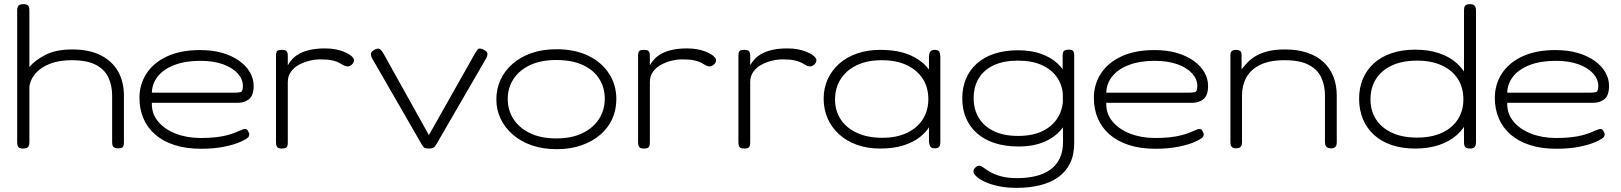

<svg xmlns="http://www.w3.org/2000/svg" viewBox="-20 -707 7837 928"><path d="M92 11Q81 11 74.5 8Q68 5 65.5 -2Q63 -9 63 -20V-657Q63 -668 66 -674.5Q69 -681 75.5 -684Q82 -687 93 -687Q104 -687 110.5 -684Q117 -681 119.5 -674.5Q122 -668 122 -656V-383Q148 -415 199 -441.5Q250 -468 329 -468Q411 -468 466.5 -440Q522 -412 550.5 -362Q579 -312 579 -244V-19Q579 -8 576.5 -1.5Q574 5 568 7.5Q562 10 551 10Q540 10 533.5 7Q527 4 524.5 -2.5Q522 -9 522 -20V-245Q522 -294 504 -332.5Q486 -371 443.5 -393.5Q401 -416 327 -416Q241 -416 186 -381Q131 -346 122 -289V-19Q122 -8 119 -1.5Q116 5 109.5 8Q103 11 92 11Z M951 12Q879 12 823.5 -6Q768 -24 730.5 -56.5Q693 -89 673.5 -134Q654 -179 654 -234Q654 -299 688 -351.5Q722 -404 787.5 -434.5Q853 -465 947 -465Q1008 -465 1055.5 -451Q1103 -437 1137 -412.5Q1171 -388 1188.5 -357Q1206 -326 1206 -293Q1206 -245 1183.5 -227.5Q1161 -210 1129 -210H714Q712 -159 743.5 -120.5Q775 -82 829.5 -61Q884 -40 950 -40Q991 -40 1021.5 -43.5Q1052 -47 1073.5 -52.5Q1095 -58 1110 -63.5Q1125 -69 1135.5 -74Q1146 -79 1155 -82Q1161 -84 1168 -83Q1175 -82 1178 -75Q1185 -64 1185 -58Q1185 -52 1181 -45Q1174 -36 1143.5 -22Q1113 -8 1064 2Q1015 12 951 12ZM714 -259H1112Q1132 -259 1143 -262Q1154 -265 1154 -291Q1154 -324 1129.5 -351.5Q1105 -379 1059 -396Q1013 -413 948 -413Q876 -413 823.5 -393Q771 -373 743 -338Q715 -303 714 -259Z M1341 11Q1331 11 1325 8Q1319 5 1316.5 -2Q1314 -9 1314 -20V-437Q1314 -449 1316.5 -455.5Q1319 -462 1325 -464Q1331 -466 1342 -466Q1352 -466 1358.5 -464Q1365 -462 1368 -455.5Q1371 -449 1371 -437V-392Q1381 -409 1395 -423.5Q1409 -438 1430 -449Q1451 -460 1481 -466.5Q1511 -473 1551 -473Q1577 -473 1599 -469Q1621 -465 1638 -458.5Q1655 -452 1667 -444.5Q1679 -437 1685 -430Q1691 -423 1691 -417Q1691 -404 1680.5 -395Q1670 -386 1661 -386Q1650 -386 1641.5 -391Q1633 -396 1620.5 -403Q1608 -410 1586.5 -415Q1565 -420 1527 -420Q1503 -420 1476 -413.5Q1449 -407 1425 -394Q1401 -381 1386 -360Q1371 -339 1371 -310V-18Q1371 -7 1368.5 -0.5Q1366 6 1359.5 8.5Q1353 11 1341 11Z M2053 11Q2040 11 2032.5 7.5Q2025 4 2020 -6L1778 -426Q1771 -440 1773 -449.5Q1775 -459 1791 -467Q1807 -476 1816 -469.5Q1825 -463 1833 -449L2053 -54L2272 -442Q2280 -456 2288 -467Q2296 -478 2317 -467Q2337 -458 2336 -445.5Q2335 -433 2328 -422L2087 -6Q2082 3 2074.5 7Q2067 11 2053 11Z M2671 14Q2604 14 2550.5 -4.5Q2497 -23 2458.5 -56.5Q2420 -90 2399.5 -133.5Q2379 -177 2379 -227Q2379 -277 2399 -321Q2419 -365 2457.5 -398.5Q2496 -432 2549 -450.5Q2602 -469 2669 -469Q2759 -469 2823.5 -437.5Q2888 -406 2923.5 -351.5Q2959 -297 2959 -228Q2959 -176 2939 -132Q2919 -88 2881 -55.5Q2843 -23 2790 -4.5Q2737 14 2671 14ZM2669 -38Q2743 -38 2795.5 -63.5Q2848 -89 2875.5 -132.5Q2903 -176 2903 -230Q2903 -284 2876 -326.5Q2849 -369 2796.5 -393Q2744 -417 2668 -417Q2594 -417 2541.5 -392Q2489 -367 2461.5 -324.5Q2434 -282 2434 -229Q2434 -175 2461.5 -132Q2489 -89 2541.5 -63.5Q2594 -38 2669 -38Z M3091 11Q3081 11 3075 8Q3069 5 3066.5 -2Q3064 -9 3064 -20V-437Q3064 -449 3066.5 -455.5Q3069 -462 3075 -464Q3081 -466 3092 -466Q3102 -466 3108.5 -464Q3115 -462 3118 -455.5Q3121 -449 3121 -437V-392Q3131 -409 3145 -423.5Q3159 -438 3180 -449Q3201 -460 3231 -466.5Q3261 -473 3301 -473Q3327 -473 3349 -469Q3371 -465 3388 -458.5Q3405 -452 3417 -444.5Q3429 -437 3435 -430Q3441 -423 3441 -417Q3441 -404 3430.5 -395Q3420 -386 3411 -386Q3400 -386 3391.5 -391Q3383 -396 3370.5 -403Q3358 -410 3336.5 -415Q3315 -420 3277 -420Q3253 -420 3226 -413.5Q3199 -407 3175 -394Q3151 -381 3136 -360Q3121 -339 3121 -310V-18Q3121 -7 3118.5 -0.5Q3116 6 3109.5 8.5Q3103 11 3091 11Z M3576 11Q3566 11 3560 8Q3554 5 3551.5 -2Q3549 -9 3549 -20V-437Q3549 -449 3551.5 -455.5Q3554 -462 3560 -464Q3566 -466 3577 -466Q3587 -466 3593.5 -464Q3600 -462 3603 -455.5Q3606 -449 3606 -437V-392Q3616 -409 3630 -423.5Q3644 -438 3665 -449Q3686 -460 3716 -466.5Q3746 -473 3786 -473Q3812 -473 3834 -469Q3856 -465 3873 -458.5Q3890 -452 3902 -444.5Q3914 -437 3920 -430Q3926 -423 3926 -417Q3926 -404 3915.5 -395Q3905 -386 3896 -386Q3885 -386 3876.5 -391Q3868 -396 3855.5 -403Q3843 -410 3821.5 -415Q3800 -420 3762 -420Q3738 -420 3711 -413.5Q3684 -407 3660 -394Q3636 -381 3621 -360Q3606 -339 3606 -310V-18Q3606 -7 3603.5 -0.5Q3601 6 3594.5 8.5Q3588 11 3576 11Z M4498 10Q4484 10 4478 3Q4472 -4 4470 -23V-92Q4456 -68 4425.5 -44Q4395 -20 4347.5 -4.5Q4300 11 4234 11Q4172 11 4122 -7Q4072 -25 4036 -57.5Q4000 -90 3980.5 -134Q3961 -178 3961 -230Q3961 -281 3980.5 -324Q4000 -367 4036 -399Q4072 -431 4122.5 -448.5Q4173 -466 4234 -466Q4295 -466 4339.5 -454Q4384 -442 4416.5 -420.5Q4449 -399 4470 -371V-429Q4470 -449 4476.5 -457.5Q4483 -466 4499 -466Q4509 -466 4514.5 -462.5Q4520 -459 4522.5 -451Q4525 -443 4525 -429V-23Q4525 -11 4522.5 -3.5Q4520 4 4514 7Q4508 10 4498 10ZM4244 -41Q4314 -41 4364 -65Q4414 -89 4440.5 -131Q4467 -173 4467 -228Q4467 -285 4439.5 -327Q4412 -369 4362 -392.5Q4312 -416 4242 -416Q4172 -416 4121.5 -392Q4071 -368 4043.5 -325Q4016 -282 4016 -226Q4016 -172 4043.5 -130Q4071 -88 4122.5 -64.5Q4174 -41 4244 -41Z M4894 201Q4844 201 4805 192.5Q4766 184 4739.5 171.5Q4713 159 4699 145.5Q4685 132 4685 123Q4685 116 4686.5 113Q4688 110 4691 106Q4699 98 4702.5 96Q4706 94 4714 94Q4722 94 4733.5 103Q4745 112 4765.5 124Q4786 136 4818 145Q4850 154 4897 154Q4944 154 4984.5 144.5Q5025 135 5055 114Q5085 93 5101.5 59.5Q5118 26 5118 -22L5116 -439Q5116 -455 5123 -461Q5130 -467 5146 -467Q5156 -467 5161.5 -464.5Q5167 -462 5169.5 -456Q5172 -450 5172 -439V-15Q5172 42 5151.5 83Q5131 124 5094 150Q5057 176 5006 188.5Q4955 201 4894 201ZM4903 1Q4838 1 4787.5 -15.5Q4737 -32 4702 -63Q4667 -94 4649 -136.5Q4631 -179 4631 -231Q4631 -284 4649 -326.5Q4667 -369 4701.5 -400Q4736 -431 4786.5 -447.5Q4837 -464 4901 -464Q4962 -464 5010 -447.5Q5058 -431 5091.5 -400Q5125 -369 5142.5 -326.5Q5160 -284 5160 -232Q5160 -162 5129.5 -109.5Q5099 -57 5041.5 -28Q4984 1 4903 1ZM4901 -50Q4970 -50 5018 -73Q5066 -96 5092 -137.5Q5118 -179 5118 -234Q5118 -288 5092 -328.5Q5066 -369 5017.5 -391.5Q4969 -414 4900 -414Q4831 -414 4783 -391.5Q4735 -369 4710.5 -328.5Q4686 -288 4686 -233Q4686 -178 4711 -137Q4736 -96 4784 -73Q4832 -50 4901 -50Z M5564 12Q5492 12 5436.5 -6Q5381 -24 5343.5 -56.5Q5306 -89 5286.5 -134Q5267 -179 5267 -234Q5267 -299 5301 -351.5Q5335 -404 5400.5 -434.5Q5466 -465 5560 -465Q5621 -465 5668.5 -451Q5716 -437 5750 -412.5Q5784 -388 5801.5 -357Q5819 -326 5819 -293Q5819 -245 5796.5 -227.5Q5774 -210 5742 -210H5327Q5325 -159 5356.5 -120.5Q5388 -82 5442.5 -61Q5497 -40 5563 -40Q5604 -40 5634.5 -43.5Q5665 -47 5686.5 -52.5Q5708 -58 5723 -63.5Q5738 -69 5748.5 -74Q5759 -79 5768 -82Q5774 -84 5781 -83Q5788 -82 5791 -75Q5798 -64 5798 -58Q5798 -52 5794 -45Q5787 -36 5756.5 -22Q5726 -8 5677 2Q5628 12 5564 12ZM5327 -259H5725Q5745 -259 5756 -262Q5767 -265 5767 -291Q5767 -324 5742.5 -351.5Q5718 -379 5672 -396Q5626 -413 5561 -413Q5489 -413 5436.5 -393Q5384 -373 5356 -338Q5328 -303 5327 -259Z M5954 10Q5944 10 5938 6.5Q5932 3 5929.5 -3.5Q5927 -10 5927 -20V-440Q5927 -450 5930 -455.5Q5933 -461 5939 -463.5Q5945 -466 5955 -466Q5961 -466 5966 -464.5Q5971 -463 5974.5 -460Q5978 -457 5979.5 -452Q5981 -447 5981 -440V-372Q5994 -389 6010.5 -406Q6027 -423 6051 -437Q6075 -451 6109 -459.5Q6143 -468 6191 -468Q6252 -468 6299 -452Q6346 -436 6377.5 -406.5Q6409 -377 6425 -336Q6441 -295 6441 -244V-19Q6441 -9 6438 -2.5Q6435 4 6429 7Q6423 10 6413 10Q6403 10 6396.5 6.5Q6390 3 6387 -3.5Q6384 -10 6384 -20V-245Q6384 -294 6366 -332.5Q6348 -371 6305.5 -393.5Q6263 -416 6189 -416Q6116 -416 6070.5 -393.5Q6025 -371 6004 -332.5Q5983 -294 5983 -245V-19Q5983 -9 5980 -2.5Q5977 4 5970.5 7Q5964 10 5954 10Z M6820 11Q6757 11 6706.5 -6Q6656 -23 6621 -55Q6586 -87 6567.5 -131.5Q6549 -176 6549 -230Q6549 -283 6567.5 -326.5Q6586 -370 6621 -401.5Q6656 -433 6706.5 -450Q6757 -467 6820 -467Q6884 -467 6935 -450Q6986 -433 7021.5 -401Q7057 -369 7075.5 -325Q7094 -281 7094 -227Q7094 -173 7075.5 -129.5Q7057 -86 7021.5 -54.5Q6986 -23 6935 -6Q6884 11 6820 11ZM6829 -42Q6900 -42 6950 -65.5Q7000 -89 7026.5 -130.5Q7053 -172 7053 -227Q7053 -283 7026.5 -325Q7000 -367 6949.5 -390.5Q6899 -414 6829 -414Q6758 -414 6707.5 -390.5Q6657 -367 6630.5 -325Q6604 -283 6604 -227Q6604 -172 6630.5 -130.5Q6657 -89 6707.5 -65.5Q6758 -42 6829 -42ZM7085 11Q7069 11 7062.5 4Q7056 -3 7056 -19V-656Q7056 -668 7058.5 -674.5Q7061 -681 7067.5 -684Q7074 -687 7084 -687Q7095 -687 7101 -684Q7107 -681 7110.5 -674.5Q7114 -668 7114 -657V-20Q7114 -9 7111 -2Q7108 5 7102 8Q7096 11 7085 11Z M7502 12Q7430 12 7374.5 -6Q7319 -24 7281.5 -56.5Q7244 -89 7224.5 -134Q7205 -179 7205 -234Q7205 -299 7239 -351.5Q7273 -404 7338.5 -434.5Q7404 -465 7498 -465Q7559 -465 7606.5 -451Q7654 -437 7688 -412.5Q7722 -388 7739.5 -357Q7757 -326 7757 -293Q7757 -245 7734.5 -227.5Q7712 -210 7680 -210H7265Q7263 -159 7294.5 -120.5Q7326 -82 7380.5 -61Q7435 -40 7501 -40Q7542 -40 7572.5 -43.5Q7603 -47 7624.5 -52.5Q7646 -58 7661 -63.5Q7676 -69 7686.5 -74Q7697 -79 7706 -82Q7712 -84 7719 -83Q7726 -82 7729 -75Q7736 -64 7736 -58Q7736 -52 7732 -45Q7725 -36 7694.5 -22Q7664 -8 7615 2Q7566 12 7502 12ZM7265 -259H7663Q7683 -259 7694 -262Q7705 -265 7705 -291Q7705 -324 7680.5 -351.5Q7656 -379 7610 -396Q7564 -413 7499 -413Q7427 -413 7374.5 -393Q7322 -373 7294 -338Q7266 -303 7265 -259Z"/></svg>

Font: Fredoka SemiExpanded Light
Style: Regular
Weight: 300
Width: 6
Designer: Ben Nathan
Foundry: Milena B. Brandão, Ben Nathan
Version: Version 2.001